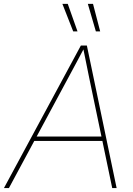

<svg xmlns="http://www.w3.org/2000/svg" viewBox="-44 -960 679 980"><path d="M-23.9 0 368.7 -727.5H399.4L551.3 0H528.8L411.1 -563.5Q403.3 -602.5 395.3 -641.6Q387.2 -680.7 379.4 -719.7H388.2Q367.2 -680.7 346.7 -641.6Q326.2 -602.5 304.7 -563.5L1.5 0ZM123 -240.7 127 -263.2H487.3L483.4 -240.7ZM445.3 -799.8 404.3 -940.4H430.7L467.3 -799.8ZM329.6 -799.8 274.4 -940.4H301.8L351.6 -799.8Z"/></svg>

Font: Inter 24pt Thin
Style: Italic
Weight: 250
Italic angle: -9.3988°
Version: Version 4.001;git-66647c0bb